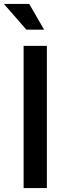

<svg xmlns="http://www.w3.org/2000/svg" viewBox="-39 -964 342 984"><path d="M96.2 -812 -19 -943.8H110.8L187 -812ZM201.2 0H82V-729H201.2Z"/></svg>

Font: BDO Grotesk Medium
Style: Regular
Weight: 500
Designer: Deni Anggara
Foundry: Lokal Container
Version: Version 2.000